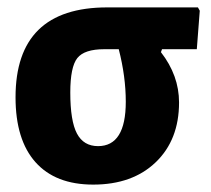

<svg xmlns="http://www.w3.org/2000/svg" viewBox="-20 -488 570 519"><path d="M232 11Q130 11 76 -49.5Q22 -110 22 -225Q22 -468 270 -468H515L520 -459L512 -355H418L415 -347Q464 -284 464 -211Q464 -110 401 -49.5Q338 11 232 11ZM245 -93Q320 -93 320 -213Q320 -281 301 -355H262Q208 -355 189 -331Q170 -307 170 -238Q170 -161 188 -127Q206 -93 245 -93Z"/></svg>

Font: Alegreya Sans SC ExtraBold
Style: Regular
Weight: 800
Designer: Juan Pablo del Peral
Foundry: Huerta Tipografica
Version: Version 2.007